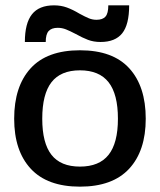

<svg xmlns="http://www.w3.org/2000/svg" viewBox="-20 -683 598 718"><path d="M182 -663Q208 -663 230 -655Q252 -647 277 -632Q299 -620 312.5 -614.5Q326 -609 341 -609Q364 -609 374.5 -621Q385 -633 385 -663H463Q463 -591 437 -558.5Q411 -526 356 -526Q330 -526 309 -534Q288 -542 263 -556Q242 -567 227 -573Q212 -579 196 -579Q173 -579 162 -567Q151 -555 151 -526H73Q73 -596 99.5 -629.5Q126 -663 182 -663ZM33 -239Q33 -360 94.5 -427.5Q156 -495 279 -495Q402 -495 463.5 -427.5Q525 -360 525 -239Q525 -119 463 -52Q401 15 279 15Q157 15 95 -52Q33 -119 33 -239ZM421 -239Q421 -331 386 -375.5Q351 -420 279 -420Q207 -420 172.5 -375.5Q138 -331 138 -239Q138 -148 172.5 -104Q207 -60 279 -60Q351 -60 386 -104Q421 -148 421 -239Z"/></svg>

Font: Pridi
Style: Regular
Weight: 400
Designer: Katatrad Team
Foundry: CadsonDemak
Version: Version 1.001